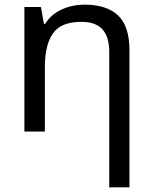

<svg xmlns="http://www.w3.org/2000/svg" viewBox="-20 -566 658 826"><path d="M343 -546Q439 -546 488 -499.5Q537 -453 537 -349V240H450V-343Q450 -407 421 -439.5Q392 -472 330 -472Q242 -472 207.5 -422Q173 -372 173 -278V0H85V-536H156L169 -463H174Q200 -505 246 -525.5Q292 -546 343 -546Z"/></svg>

Font: Noto Sans IKEA
Style: Regular
Weight: 400
Designer: Monotype Design Team
Foundry: Monotype Imaging Inc.
Version: Version 2.001